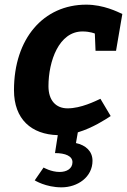

<svg xmlns="http://www.w3.org/2000/svg" viewBox="-20 -570 545 824"><path d="M236 168C199 168 167 149 167 149L129 204C129 204 176 234 244 234C313 234 377 190 377 120C377 79 348 53 306 44L314 -2C377 -21 431 -56 455 -72L411 -146C389 -136 328 -105 270 -105C220 -105 188 -139 188 -200C188 -308 233 -435 334 -435C367 -435 387 -426 387 -426L390 -352H478L505 -510C485 -519 425 -550 350 -550C167 -550 40 -405 40 -183C40 -58 115 7 228 10L216 87C261 87 291 100 291 126C291 154 266 168 236 168Z"/></svg>

Font: Bitter
Style: Bold Italic
Weight: 700
Designer: Sol Matas
Foundry: Sol Matas
Version: Version 1.002